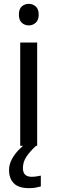

<svg xmlns="http://www.w3.org/2000/svg" viewBox="-20 -757 298 997"><path d="M130 -737Q150 -737 165.5 -723.5Q181 -710 181 -681Q181 -653 165.5 -639Q150 -625 130 -625Q108 -625 93 -639Q78 -653 78 -681Q78 -710 93 -723.5Q108 -737 130 -737ZM173 -536V0H85V-536ZM99 116Q99 161 144 161Q161 161 172.5 158.5Q184 156 192 155V211Q178 215 164 217.5Q150 220 130 220Q77 220 52 195Q27 170 27 126Q27 97 41.5 70Q56 43 77.5 21Q99 -1 119 -15L167 0Q133 32 116 58.5Q99 85 99 116Z"/></svg>

Font: Noto Sans Living
Style: Regular
Weight: 400
Designer: Monotype Design Team
Foundry: Monotype Imaging Inc.
Version: Version 2.013; ttfautohint (v1.8.4.7-5d5b)